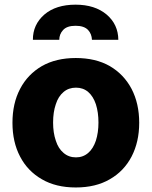

<svg xmlns="http://www.w3.org/2000/svg" viewBox="-20 -805 659 835"><path d="M309.6 10.3Q223.1 10.3 162.1 -25.4Q100.1 -61 67.4 -124Q34.2 -187 34.2 -271Q34.2 -355.5 67.4 -418.5Q100.1 -481.4 162.1 -517.6Q223.6 -552.7 309.6 -552.7Q396 -552.7 457.5 -517.6Q518.6 -481.9 552.2 -418.5Q585.4 -354.5 585.4 -271Q585.4 -188 552.2 -124Q518.6 -60.1 457.5 -25.4Q396.5 10.3 309.6 10.3ZM310.5 -120.6Q341.3 -120.6 363.8 -140.1Q385.3 -158.7 397 -193.4Q408.2 -228.5 408.2 -272Q408.2 -316.4 397 -351.6Q385.3 -386.2 363.8 -404.8Q341.8 -423.8 310.5 -423.8Q278.3 -423.8 256.3 -404.8Q233.4 -385.7 222.7 -351.6Q210.9 -317.4 210.9 -272Q210.9 -227.5 222.7 -193.4Q233.4 -159.2 256.3 -140.1Q278.8 -120.6 310.5 -120.6ZM237.8 -631.8H123Q122.6 -697.8 172.9 -741.7Q223.1 -784.7 308.6 -784.7Q392.6 -784.7 443.8 -741.7Q494.1 -698.7 494.6 -631.8H379.9Q378.9 -657.2 363.3 -674.3Q346.2 -692.9 308.6 -692.9Q270.5 -692.9 253.9 -673.8Q237.8 -656.2 237.8 -631.8Z"/></svg>

Font: My Font
Style: Regular
Weight: 500
Designer: Rasmus Andersson
Foundry: rsms
Version: Version 0.001